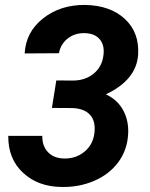

<svg xmlns="http://www.w3.org/2000/svg" viewBox="-20 -741 602 771"><path d="M206.1 -418 272 -417.5Q322.3 -417.5 356.2 -445.3Q390.1 -473.1 395.5 -520Q400.4 -559.6 380.4 -583.3Q360.4 -606.9 320.3 -607.9Q280.3 -608.9 251.7 -586.2Q223.1 -563.5 216.8 -527.3L79.1 -526.4Q83.5 -612.3 153.1 -667.2Q222.7 -722.2 322.3 -721.2Q422.9 -719.2 481.4 -665Q540 -610.8 534.7 -521.5Q527.8 -419.9 405.3 -362.3Q453.1 -339.4 475.3 -297.1Q497.6 -254.9 494.6 -203.1Q491.2 -138.7 455.1 -89.8Q418.9 -41 358.4 -14.9Q297.9 11.2 227.5 9.8Q132.3 8.8 72.3 -47.4Q12.2 -103.5 13.2 -195.3H149.9Q148.9 -155.8 172.1 -130.6Q195.3 -105.5 236.8 -104.5Q284.7 -103.5 318.8 -131.6Q353 -159.7 358.9 -205.1Q365.2 -253.9 341.6 -279.8Q317.9 -305.7 269.5 -307.1L188.5 -307.6Z"/></svg>

Font: RobotoDraft
Style: Bold Italic
Weight: 700
Italic angle: -12°
Version: Version 2.001150; 2014